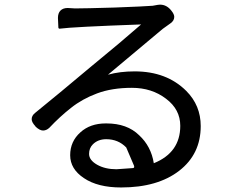

<svg xmlns="http://www.w3.org/2000/svg" viewBox="-20 -746 1040 843"><path d="M371.1 -70.3Q371.1 -43 406.2 -22.9Q441.4 -2.9 491.2 -2.9L560.5 -7.8Q566.4 -7.8 567.9 -9.8Q569.3 -11.7 569.3 -13.7Q569.3 -15.6 568.4 -18.6L534.2 -98.6Q499 -134.8 446.3 -134.8Q410.2 -134.8 387.7 -112.3Q371.1 -95.7 371.1 -70.3ZM655.3 -29.3Q771.5 -76.2 771.5 -193.4Q771.5 -265.6 709 -312.5Q646.5 -360.4 559.1 -360.4Q471.7 -360.4 406.2 -335.9Q340.8 -311.5 292 -272.5Q243.2 -234.4 196.3 -184.6Q183.6 -172.9 168.9 -172.9Q154.3 -172.9 135.7 -190.4Q135.7 -191.4 135.7 -191.4Q119.1 -209 119.1 -222.7Q119.1 -238.3 133.8 -250Q236.3 -333 377.9 -452.1Q512.7 -562.5 599.6 -638.7Q297.9 -627.9 242.2 -620.1Q241.2 -620.1 240.2 -620.1Q239.3 -620.1 237.8 -621.6Q236.3 -623 236.3 -625Q234.4 -665 234.4 -667Q234.4 -688.5 245.6 -699.7Q256.8 -710.9 277.3 -710.9Q280.3 -710.9 309.6 -709Q351.6 -709 483.4 -712.9Q614.3 -717.8 650.4 -720.7L671.9 -724.6Q677.7 -725.6 682.6 -725.6Q711.9 -725.6 732.4 -699.2Q745.1 -683.6 745.1 -671.9Q745.1 -655.3 728.5 -643.6L694.3 -619.1L454.1 -418Q505.9 -432.6 571.3 -432.6Q711.9 -432.6 797.9 -346.7Q861.3 -283.2 861.3 -192.4Q861.3 -69.3 766.6 3.9Q671.9 77.1 511.7 77.1Q409.2 77.1 348.6 36.1Q288.1 -3.9 288.1 -64.5Q288.1 -125 333 -165Q376 -204.1 444.3 -204.1Q445.3 -204.1 447.3 -204.1Q538.1 -204.1 590.8 -152.3Q643.6 -103.5 655.3 -29.3Z"/></svg>

Font: TaiwanPearl
Style: Regular
Weight: 400
Version: Version 2.102